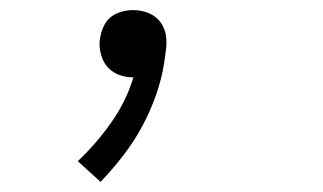

<svg xmlns="http://www.w3.org/2000/svg" viewBox="-20 -145 640 380"><path d="M179 215 134 174Q171 139 200.5 97Q230 55 244 8H242Q229 8 216.5 3.5Q204 -1 195 -10Q186 -19 181.5 -32Q177 -45 177 -58Q177 -62 177.5 -66Q178 -70 179 -74Q181 -85 186.5 -95.5Q192 -106 201 -112.5Q210 -119 221 -122Q232 -125 243 -125Q256 -125 267.5 -121.5Q279 -118 288 -111Q297 -104 302.5 -93Q308 -82 309 -70.5Q310 -59 308.5 -46.5Q307 -34 305 -21Q300 11 289 42.5Q278 74 262 104Q246 134 224.5 162Q203 190 179 215Z"/></svg>

Font: Iosevka Light Extended
Style: Italic
Weight: 300
Width: 7
Italic angle: -9°
Monospace: yes
Designer: Belleve Invis
Foundry: Belleve Invis
Version: Version 32.5.0; ttfautohint (v1.8.4)